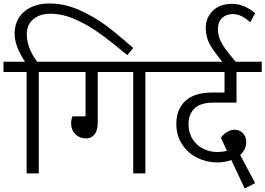

<svg xmlns="http://www.w3.org/2000/svg" viewBox="-40 -997 1525 1104"><path d="M114 -800Q114 -760 130 -719Q146 -678 174 -642H296V-583H183V0H113V-583H-20V-642H104Q44 -731 44 -805Q44 -855 68 -894Q92 -933 137.5 -955Q183 -977 244 -977Q332 -977 417 -939Q502 -901 570.5 -849.5Q639 -798 726 -721L692 -680Q605 -753 536 -803Q467 -853 393 -885.5Q319 -918 249 -918Q189 -918 151.5 -886.5Q114 -855 114 -800Z M909 -583H796V0H726V-583H522V-292Q522 -248 504 -224.5Q486 -201 455 -201Q418 -201 393.5 -225.5Q369 -250 369 -288Q369 -308 376 -328H452V-583H276V-642H909Z M1044 -285Q1044 -233 1068 -196Q1092 -159 1130 -141Q1168 -123 1209 -123Q1238 -123 1265 -130L1230 -205Q1244 -225 1265.5 -238Q1287 -251 1308 -251Q1339 -251 1357.5 -230.5Q1376 -210 1376 -181Q1376 -138 1341 -106L1427 56L1367 87L1290 -77Q1253 -63 1207 -63Q1148 -63 1094.5 -89.5Q1041 -116 1007.5 -166.5Q974 -217 974 -285Q974 -368 1025.5 -416.5Q1077 -465 1182 -465H1251V-583H889V-642H1465V-583H1320V-407H1187Q1113 -407 1078.5 -373.5Q1044 -340 1044 -285Z M1143 -835Q1143 -896 1184 -935.5Q1225 -975 1294 -975Q1365 -975 1427 -921L1399 -869Q1373 -892 1349.5 -904Q1326 -916 1298 -916Q1260 -916 1236.5 -893Q1213 -870 1213 -829Q1213 -797 1225.5 -768.5Q1238 -740 1258 -713Q1278 -686 1322 -634H1245Q1191 -698 1167 -741Q1143 -784 1143 -835Z"/></svg>

Font: Martel Sans Light
Style: Regular
Weight: 300
Designer: Dan Reynolds and Mathieu Réguer
Foundry: Dan Reynolds and Mathieu Réguer
Version: Version 1.002; ttfautohint (v1.1) -l 5 -r 5 -G 72 -x 0 -D la